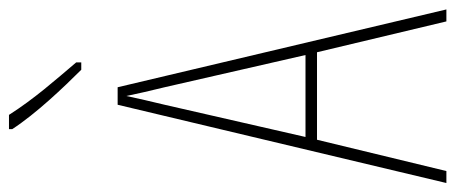

<svg xmlns="http://www.w3.org/2000/svg" viewBox="-306 -684 990 417"><g transform="rotate(-90 188.5 -475.0)"><path d="M148 -950H117V-943C150 -892 208 -831 246 -793H262V-804C223 -850 183 -895 148 -950ZM351 0H377L208 -714H170L0 0H26L94 -281H284ZM208 -612 278 -306H100L170 -612C178 -646 183 -666 189 -695C195 -666 200 -645 208 -612Z"/></g></svg>

Font: Noto Sans Armenian ExtraCondensed Thin
Style: Regular
Weight: 100
Width: 2
Designer: Monotype Design Team
Foundry: Monotype Imaging Inc.
Version: Version 2.008